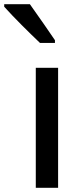

<svg xmlns="http://www.w3.org/2000/svg" viewBox="-86 -892 380 912"><path d="M84 0V-570H190V0ZM104 -688Q84 -707 62 -728.5Q40 -750 17.5 -772.5Q-5 -795 -26.5 -817.5Q-48 -840 -66 -860V-872H56Q92 -822 123.5 -776Q155 -730 175 -701V-688Z"/></svg>

Font: Menbere
Style: Regular
Weight: 400
Designer: Aleme Tadesse
Foundry: Sorkin Type Co
Version: Version 1.000